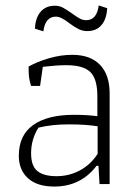

<svg xmlns="http://www.w3.org/2000/svg" viewBox="-20 -675 499 704"><path d="M108 -570Q110 -610 129 -632Q148 -654 181 -654Q198 -654 211.5 -646.5Q225 -639 245 -625Q263 -612 273.5 -606.5Q284 -601 296 -601Q335 -601 342 -655L373 -645Q371 -605 352 -583Q333 -561 300 -561Q283 -561 268 -568.5Q253 -576 234 -590Q204 -614 185 -614Q146 -614 139 -560ZM49 -104Q49 -179 101.5 -216.5Q154 -254 251 -254Q299 -254 337 -249V-322Q337 -386 311 -411Q285 -436 223 -436Q189 -436 137 -430L127 -360H94Q85 -386 85 -417V-431Q117 -449 160 -461.5Q203 -474 245 -474Q311 -474 346.5 -437.5Q382 -401 382 -332V0H345L341 -67H334Q276 9 179 9Q116 9 82.5 -21.5Q49 -52 49 -104ZM338 -111V-212Q293 -219 233 -219Q171 -219 121 -207Q94 -164 94 -113Q94 -66 117.5 -47.5Q141 -29 187 -29Q234 -29 273.5 -50.5Q313 -72 338 -111Z"/></svg>

Font: Athiti Light
Style: Regular
Weight: 300
Designer: CadsonDemak Team
Foundry: CadsonDemak
Version: Version 1.033